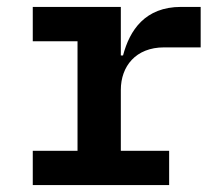

<svg xmlns="http://www.w3.org/2000/svg" viewBox="-20 -536 640 556"><path d="M74.9 0H469.8V-99.4H329.9V-275.6C329.9 -343.8 372.9 -398.8 455.3 -398.8H561.1V-516H504.3C400.2 -516 355.5 -448.5 336.3 -375.4H329.9V-516H74.9V-416.5H204.5V-99.4H74.9Z"/></svg>

Font: Margiela Mono SemiBold
Style: Regular
Weight: 600
Designer: Mike Abbink, Paul van der Laan, Pieter van Rosmalen
Foundry: Bold Monday
Version: Version 2.003 2021